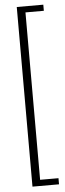

<svg xmlns="http://www.w3.org/2000/svg" viewBox="-60 -709 319 937"><g transform="rotate(-5 100.0 -240.0)"><path d="M60 200V-680H190V-650H100V170H190V200Z"/></g></svg>

Font: Glametrix
Style: Light
Weight: 300
Designer: gluk
Foundry: gluk
Version: Version 0.40